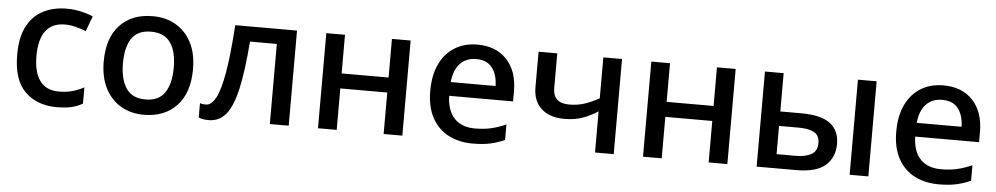

<svg xmlns="http://www.w3.org/2000/svg" viewBox="-35 -812 5625 1084"><g transform="rotate(5 2777.0 -269.5)"><path d="M300 10Q188 10 120 -56.5Q52 -123 52 -266Q52 -366 85 -428Q118 -490 176 -519.5Q234 -549 308 -549Q353 -549 392.5 -539.5Q432 -530 458 -518L426 -432Q398 -443 366.5 -451Q335 -459 307 -459Q161 -459 161 -267Q161 -175 197 -127Q233 -79 303 -79Q348 -79 382.5 -89Q417 -99 446 -115V-23Q417 -6 383 2Q349 10 300 10Z M1048 -270Q1048 -136 979 -63Q910 10 793 10Q720 10 663.5 -23Q607 -56 574.5 -118.5Q542 -181 542 -270Q542 -404 610 -476.5Q678 -549 796 -549Q870 -549 926.5 -516.5Q983 -484 1015.5 -422Q1048 -360 1048 -270ZM651 -270Q651 -179 685.5 -128Q720 -77 795 -77Q870 -77 904.5 -128Q939 -179 939 -270Q939 -362 904 -411.5Q869 -461 794 -461Q719 -461 685 -411.5Q651 -362 651 -270Z M1614 0H1507V-454H1355Q1342 -288 1319.5 -186.5Q1297 -85 1259 -38.5Q1221 8 1161 8Q1125 8 1104 -2V-83Q1118 -78 1137 -78Q1169 -78 1193.5 -123.5Q1218 -169 1235.5 -270.5Q1253 -372 1264 -539H1614Z M1886 -539V-320H2152V-539H2258V0H2152V-235H1886V0H1780V-539Z M2636 -549Q2742 -549 2803 -483.5Q2864 -418 2864 -305V-247H2502Q2504 -164 2545.5 -120Q2587 -76 2662 -76Q2714 -76 2754.5 -85.5Q2795 -95 2838 -114V-26Q2797 -8 2756 1Q2715 10 2658 10Q2579 10 2519.5 -21Q2460 -52 2426.5 -113.5Q2393 -175 2393 -265Q2393 -356 2423.5 -419Q2454 -482 2508.5 -515.5Q2563 -549 2636 -549ZM2636 -467Q2579 -467 2544.5 -430Q2510 -393 2504 -325H2758Q2757 -388 2727.5 -427.5Q2698 -467 2636 -467Z M3089 -342Q3089 -257 3181 -257Q3229 -257 3269 -270.5Q3309 -284 3350 -307V-539H3456V0H3350V-233Q3308 -206 3264 -190Q3220 -174 3160 -174Q3077 -174 3030 -217Q2983 -260 2983 -337V-539H3089Z M3728 -539V-320H3994V-539H4100V0H3994V-235H3728V0H3622V-539Z M4266 0V-539H4372V-322H4491Q4602 -322 4654.5 -283Q4707 -244 4707 -167Q4707 -91 4656 -45.5Q4605 0 4490 0ZM4793 0V-539H4899V0ZM4482 -80Q4535 -80 4568.5 -98.5Q4602 -117 4602 -163Q4602 -206 4571 -223Q4540 -240 4482 -240H4372V-80Z M5277 -549Q5383 -549 5444 -483.5Q5505 -418 5505 -305V-247H5143Q5145 -164 5186.5 -120Q5228 -76 5303 -76Q5355 -76 5395.5 -85.5Q5436 -95 5479 -114V-26Q5438 -8 5397 1Q5356 10 5299 10Q5220 10 5160.5 -21Q5101 -52 5067.5 -113.5Q5034 -175 5034 -265Q5034 -356 5064.5 -419Q5095 -482 5149.5 -515.5Q5204 -549 5277 -549ZM5277 -467Q5220 -467 5185.5 -430Q5151 -393 5145 -325H5399Q5398 -388 5368.5 -427.5Q5339 -467 5277 -467Z"/></g></svg>

Font: Noto Sans Medium
Style: Regular
Weight: 500
Designer: Monotype Design Team
Foundry: Monotype Imaging Inc.
Version: Version 2.007